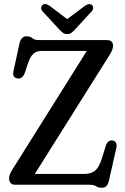

<svg xmlns="http://www.w3.org/2000/svg" viewBox="-20 -894 604 929"><path d="M513 -632.5 148.5 -52.5H388Q419 -52.5 438.2 -66.8Q457.5 -81 471 -121.5L493.5 -193.5Q504 -218 526.5 -214Q537 -212 541.8 -202Q546.5 -192 542.5 -177L507.5 -21Q503 -2.5 495 6Q487 14.5 471.5 14.5Q456 14.5 444.8 7.2Q433.5 0 415.5 0H53.5Q39 0 31.5 -8.5Q24 -17 24 -30.5Q24 -41 28.2 -51.2Q32.5 -61.5 39.5 -73L400 -647.5H181.5Q156 -647.5 141.5 -634Q127 -620.5 117 -592L99.5 -540Q87.5 -509.5 62 -515Q39 -520 45 -549L74 -682.5Q82 -718.5 108.5 -718.5Q126.5 -718.5 137 -709.2Q147.5 -700 168.5 -700H496.5Q527 -700 527 -673Q527 -656 513 -632.5ZM345.5 -754Q335 -742.5 326.5 -735.8Q318 -729 305.5 -729Q292.5 -729 283.8 -735.8Q275 -742.5 264.5 -754L186.5 -838.5Q178 -847.5 179 -856.2Q180 -865 185.5 -869.5Q198.5 -881 220.5 -865.5L305 -801.5L390.5 -865.5Q412.5 -880.5 425 -869.5Q430 -865.5 430.8 -856.5Q431.5 -847.5 423 -838.5Z"/></svg>

Font: Fraunces 144pt SuperSoft
Style: Regular
Weight: 400
Version: Version 1.000;[b76b70a41]